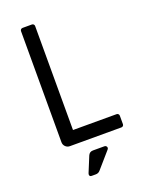

<svg xmlns="http://www.w3.org/2000/svg" viewBox="-163 -775 800 1048"><g transform="rotate(-20 237.0 -251.0)"><path d="M90 -36V-681Q90 -687 94 -691Q98 -695 104 -695H158Q164 -695 168 -691Q172 -687 172 -681V-77H425Q431 -77 435 -73Q439 -69 439 -63V-14Q439 -8 435 -4Q431 0 425 0H126Q111 0 100.5 -10.5Q90 -21 90 -36ZM171 174 208 84Q216 65 236 65H303Q309 65 313 69Q317 73 317 78Q317 84 313 88L232 181Q222 193 206 193H182Q174 193 171 187.5Q168 182 171 174Z"/></g></svg>

Font: Miriam Libre
Style: Regular
Weight: 400
Designer: Michal Sahar
Foundry: Hagilda
Version: Version 1.001